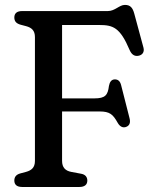

<svg xmlns="http://www.w3.org/2000/svg" viewBox="-20 -744 615 764"><path d="M514.5 -689C508 -713.5 498.5 -724.5 477 -724.5C454.5 -724.5 438 -700 409 -700H68C47 -700 37 -690.5 37 -674.5C37 -660 44 -650.5 62.5 -645.5L83.5 -640C106 -634 119 -622.5 119 -596.5V-103.5C119 -77.5 105.5 -66 83.5 -60L61 -54C44.5 -49.5 37 -40 37 -25.5C37 -9.5 47 0 68 0H296C317 0 327.5 -9.5 327.5 -25.5C327.5 -39.5 319.5 -49.5 303.5 -52.5L263.5 -60C240 -64.5 227 -77.5 227 -104V-300.5H376C417 -300.5 429.5 -289 448.5 -255C456.5 -241 468 -234.5 480.5 -238.5C494.5 -243 500.5 -254.5 495.5 -273.5L462 -405C458 -421.5 449 -429 435 -428C423 -427 416.5 -417.5 413.5 -402C409 -365.5 399 -352.5 355.5 -352.5H227V-644.5H374.5C429.5 -644.5 457.5 -635.5 496 -544.5C504.5 -525 517 -519.5 530.5 -522C546 -524.5 555.5 -536.5 551 -554Z"/></svg>

Font: dr Title
Style: Regular
Weight: 400
Version: Version 1.000;hotconv 1.0.109;makeotfexe 2.5.65596